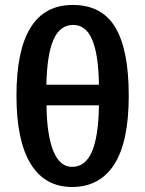

<svg xmlns="http://www.w3.org/2000/svg" viewBox="-20 -744 586 774"><path d="M499 -357.9Q499 -171.9 440.4 -81.1Q381.8 9.8 270.5 9.8Q161.1 9.8 103.8 -83.3Q46.4 -176.3 46.4 -357.9Q46.4 -724.1 273.4 -724.1Q390.1 -724.1 444.6 -634Q499 -543.9 499 -357.9ZM274.9 -643.6Q221.7 -643.6 195.6 -584Q169.4 -524.4 167 -402.3H378.9Q377 -524.4 351.6 -584Q326.2 -643.6 274.9 -643.6ZM270.5 -71.3Q324.2 -71.3 350.6 -132.6Q377 -193.8 378.9 -319.3H167.5Q168.9 -198.7 195.1 -135Q221.2 -71.3 270.5 -71.3Z"/></svg>

Font: Arimo SemiBold
Style: Regular
Weight: 600
Designer: Steve Matteson
Foundry: Monotype Imaging Inc.
Version: Version 1.33